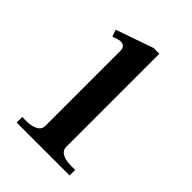

<svg xmlns="http://www.w3.org/2000/svg" viewBox="-151 -543 610 610"><g transform="rotate(45 154.0 -237.5)"><path d="M35 -25H53Q77 -25 92 -33Q107 -41 107 -57V-394Q107 -416 86 -416Q80 -416 70.5 -412.5Q61 -409 57 -408L49 -431L175 -475H201V-57Q201 -41 215.5 -33Q230 -25 254 -25H273V0H35Z"/></g></svg>

Font: TavirajRegular
Style: Regular
Weight: 400
Designer: Katatrad Team
Foundry: CadsonDemak
Version: Version 1.000